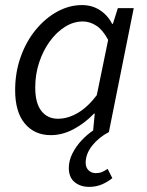

<svg xmlns="http://www.w3.org/2000/svg" viewBox="-20 -518 577 753"><path d="M329.5 214.9Q295.1 214.9 272.5 196.1Q249.9 177.3 249.9 141.1Q249.9 111.8 264.3 83.4Q278.7 55 300.7 31.8Q322.8 8.6 345.3 -6.3L351.6 -72.1H348.3Q312.8 -35 268.8 -11.5Q224.9 12 179.4 12Q115.3 12 77.3 -33.5Q39.4 -78.9 39.4 -164.4Q39.4 -234.2 61.1 -294.9Q82.7 -355.6 120.2 -401.2Q157.7 -446.7 204.6 -472.4Q251.5 -498.1 301.6 -498.1Q341.2 -498.1 371.9 -478.1Q402.7 -458.1 419.5 -424.7H422.8L442.2 -486.1H504.5L407 0Q367.7 20.4 341.8 52.8Q316 85.3 316 120.3Q316 139 327.4 150Q338.8 161 355.6 161Q369.1 161 379.4 156.9Q389.7 152.8 402 144.1L420.6 180.7Q400.4 196.7 378.2 205.8Q356.1 214.9 329.5 214.9ZM207.1 -52.3Q246.1 -52.3 285.1 -75.1Q324.2 -97.9 359.6 -144.8L404.2 -361.7Q383.2 -400.7 357.9 -417.2Q332.6 -433.8 304.7 -433.8Q268.2 -433.8 234.6 -412.6Q201 -391.3 174.9 -355.2Q148.8 -319.2 133.5 -272.8Q118.2 -226.4 118.2 -175.6Q118.2 -113.2 142.4 -82.7Q166.5 -52.3 207.1 -52.3Z"/></svg>

Font: Source Sans Variable
Style: Italic
Weight: 200
Italic angle: -11°
Designer: Paul D. Hunt
Foundry: Adobe Systems Incorporated
Version: Version 3.006;hotconv 1.0.111;makeotfexe 2.5.65597